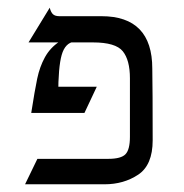

<svg xmlns="http://www.w3.org/2000/svg" viewBox="-20 -476 476 498"><path d="M134 -368H173Q149 -365 140 -333.5Q131 -302 131 -229L61 -183Q70 -241 76.5 -272Q83 -303 96.5 -327.5Q110 -352 134 -368ZM231 -251 199 -183H61L92 -251ZM77 -64H261Q294 -64 305.5 -76Q317 -88 317 -121V-273Q317 -320 298.5 -343Q280 -366 221 -366H54L109 -456Q112 -444 117.5 -439Q123 -434 134 -434H243Q375 -434 375 -298Q376 -243 376 -112Q376 -48 338.5 -23Q301 2 251 2H45Z"/></svg>

Font: BellefairVN
Style: Regular
Weight: 400
Designer: Nick Shinn, Liron Lavi Turkenic
Foundry: Shinntype
Version: Version 1.003